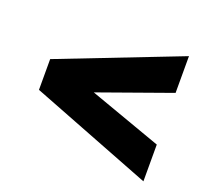

<svg xmlns="http://www.w3.org/2000/svg" viewBox="-101 -821 876 810"><g transform="rotate(20 336.5 -416.0)"><path d="M71 -485 617 -697V-532L292 -416L617 -300V-135L71 -347Z"/></g></svg>

Font: Spartan MB
Style: Regular
Weight: 900
Designer: Matt Bailey
Foundry: Matt Bailey
Version: Version 001.001